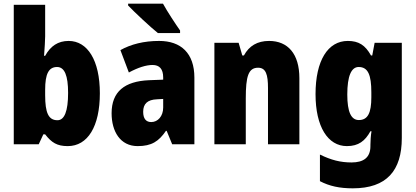

<svg xmlns="http://www.w3.org/2000/svg" viewBox="-20 -786 2264 1046"><path d="M226 -588V-760H55V0H191L216 -54H226C261 -9 291 10 349 10C458 10 524 -97 524 -278C524 -457 457 -563 354 -563C296 -563 255 -535 226 -482H220C223 -526 226 -562 226 -588ZM291 -421C332 -421 351 -374 351 -280C351 -180 331 -131 293 -131C244 -131 226 -172 226 -267V-297C226 -383 245 -421 291 -421Z M868 -766H678V-756C710 -722 801 -637 840 -606H961V-620C939 -651 890 -725 868 -766ZM847 -563C764 -563 693 -545 636 -513L682 -391C732 -418 776 -432 811 -432C849 -432 869 -410 869 -364V-352L791 -349C659 -343 588 -287 588 -169C588 -70 635 10 730 10C806 10 845 -16 884 -73H888L918 0H1039V-363C1039 -496 966 -563 847 -563ZM835 -245 869 -247V-200C869 -153 840 -121 804 -121C776 -121 760 -139 760 -177C760 -220 783 -243 835 -245Z M1446 -563C1382 -563 1337 -536 1309 -484H1300L1280 -553H1148V0H1319V-250C1319 -370 1333 -417 1386 -417C1429 -417 1440 -379 1440 -306V0H1611V-360C1611 -493 1548 -563 1446 -563Z M1875 -563C1766 -563 1699 -456 1699 -273C1699 -96 1766 10 1870 10C1933 10 1969 -18 1998 -71H2004C2000 -49 1998 -17 1998 3V10C1998 73 1960 99 1895 99C1835 99 1784 86 1723 56V201C1775 228 1830 240 1902 240C2087 240 2169 143 2169 -34V-553H2021L2008 -484H2001C1970 -540 1934 -563 1875 -563ZM1934 -421C1985 -421 2003 -378 2003 -283V-256C2003 -171 1984 -132 1935 -132C1893 -132 1872 -176 1872 -271C1872 -372 1894 -421 1934 -421Z"/></svg>

Font: Noto Sans Devanagari UI Condensed Black
Style: Regular
Weight: 900
Width: 3
Designer: Jelle Bosma - Monotype Design Team
Foundry: Monotype Imaging Inc.
Version: Version 2.004